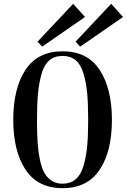

<svg xmlns="http://www.w3.org/2000/svg" viewBox="-20 -981 668 1011"><path d="M565.4 -960.9 377.9 -761.7 402.3 -735.4 627.9 -891.6ZM365.2 -960.9 177.7 -761.7 202.1 -735.4 427.7 -891.6ZM309.6 -686.5C336.9 -686.5 359.7 -679 377.9 -664.1C396.2 -649.1 410 -626 419.4 -594.7C428.9 -563.5 435.4 -528.8 439 -490.7C442.5 -452.6 444.3 -405.9 444.3 -350.6C444.3 -295.2 442.5 -248.7 439 -210.9C435.4 -173.2 428.9 -138.5 419.4 -106.9C410 -75.4 396.2 -51.9 377.9 -36.6C359.7 -21.3 336.9 -13.7 309.6 -13.7C287.4 -13.7 268.2 -18.9 252 -29.3C235.7 -39.7 222.7 -54 212.9 -72.3C203.1 -90.5 195.3 -114.3 189.5 -143.6C183.6 -172.9 179.7 -203.5 177.7 -235.4C175.8 -267.3 174.8 -305.3 174.8 -349.6C174.8 -404.9 176.6 -451.5 180.2 -489.3C183.8 -527 190.1 -561.7 199.2 -593.3C208.3 -624.8 222 -648.3 240.2 -663.6C258.5 -678.9 281.6 -686.5 309.6 -686.5ZM309.6 -710.9C222.3 -710.9 157.2 -678.4 114.3 -613.3C71.3 -548.2 49.8 -460.6 49.8 -350.6C49.8 -240.6 71.3 -153 114.3 -87.9C157.2 -22.8 222.3 9.8 309.6 9.8C396.8 9.8 461.9 -22.6 504.9 -87.4C547.9 -152.2 569.3 -239.6 569.3 -349.6C569.3 -459.6 547.9 -547.4 504.9 -612.8C461.9 -678.2 396.8 -710.9 309.6 -710.9Z"/></svg>

Font: TriodPostnaja
Style: Medium
Weight: 500
Version: 20110805; ttfautohint (v0.96) -l 8 -r 50 -G 200 -x 14 -w "G"